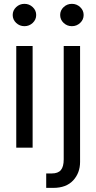

<svg xmlns="http://www.w3.org/2000/svg" viewBox="-20 -749 489 974"><path d="M62.5 0V-515.6H145.5V0ZM104 -616.2Q79.6 -616.2 62 -632.8Q44.4 -649.4 44.4 -672.9Q44.4 -696.3 62 -712.9Q79.6 -729.5 104 -729.5Q128.4 -729.5 146 -712.9Q163.6 -696.3 163.6 -672.9Q163.6 -649.4 146 -632.8Q128.4 -616.2 104 -616.2ZM303.2 -515.6H386.2V72.3Q386.2 128.4 351.1 166.3Q315.9 204.1 250.5 204.1H214.4V130.9H242.7Q274.4 130.9 288.8 113.8Q303.2 96.7 303.2 59.6ZM344.7 -616.2Q320.3 -616.2 302.7 -632.8Q285.2 -649.4 285.2 -672.9Q285.2 -696.3 302.7 -712.9Q320.3 -729.5 344.7 -729.5Q369.1 -729.5 386.7 -712.9Q404.3 -696.3 404.3 -672.9Q404.3 -649.4 386.7 -632.8Q369.1 -616.2 344.7 -616.2Z"/></svg>

Font: Inter Display
Style: Regular
Weight: 400
Designer: Rasmus Andersson
Foundry: rsms
Version: Version 4.000;git-37864ae